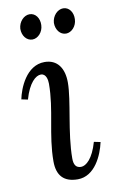

<svg xmlns="http://www.w3.org/2000/svg" viewBox="-85 -771 493 827"><g transform="rotate(-10 162.0 -357.0)"><path d="M105 -725.1C80.1 -725.1 57.1 -700.7 55.2 -670.4C54.7 -639.6 73.7 -615.7 99.1 -615.7C123 -615.7 146 -639.6 147 -670.4C148.4 -700.7 130.9 -725.1 105 -725.1ZM252 -725.1C227.1 -725.1 204.1 -700.7 202.1 -670.4C201.7 -639.6 220.7 -615.7 246.1 -615.7C270 -615.7 293 -639.6 293.9 -670.4C295.4 -700.7 277.8 -725.1 252 -725.1ZM34.7 -364.3C54.7 -435.1 85.9 -460.9 107.9 -460.9C130.9 -460.9 135.7 -433.1 135.7 -416C135.7 -302.2 96.7 -198.7 96.7 -83C96.7 -21 126 11.2 187 11.2C261.7 11.2 298.8 -73.7 311 -129.9L282.7 -135.7C262.7 -64.9 231.9 -39.1 210 -39.1C188 -39.1 178.7 -53.7 178.7 -81.1C178.7 -192.9 216.8 -327.1 216.8 -407.2C216.8 -469.2 189 -511.2 132.8 -511.2C52.7 -511.2 16.1 -417 6.8 -370.1Z"/></g></svg>

Font: Lora Italic
Style: Regular
Weight: 400
Italic angle: -3°
Designer: Olga Karpushina, Alexei Vanyashin
Foundry: Cyreal
Version: Version 1.011;PS 001.011;hotconv 1.0.70;makeotf.lib2.5.58329